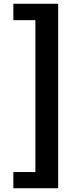

<svg xmlns="http://www.w3.org/2000/svg" viewBox="-20 -827 429 1020"><path d="M51 173V87H168V-720H51V-807H289V173Z"/></svg>

Font: Noto Sans SC Thin ExtraBold
Style: Regular
Weight: 800
Version: Version 2.004-H2;hotconv 1.0.118;makeotfexe 2.5.65603